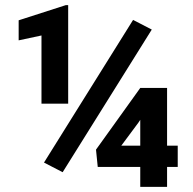

<svg xmlns="http://www.w3.org/2000/svg" viewBox="-20 -728 753 748"><path d="M245.6 -708V-324.2H141.6V-589.8L52.7 -570.8V-648.9L236.3 -708ZM571.3 -612.8 224.1 -57.1 151.4 -94.7 498.5 -650.4ZM672.4 -160.6V-77.6H630.9V0H526.4V-77.6H360.8L354 -145L526.4 -385.3H630.9V-160.6ZM452.6 -160.6H526.4V-261.2L519 -250Z"/></svg>

Font: Vazirmatn RD FD ExtraBold
Style: Regular
Weight: 800
Designer: Saber Rastikerdar
Foundry: Saber Rastikerdar
Version: Version 33.003